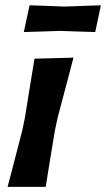

<svg xmlns="http://www.w3.org/2000/svg" viewBox="-20 -726 412 746"><path d="M9.5 0Q23.5 -54 36.8 -104.5Q50 -155 66 -217L76.5 -267Q88 -339 96.5 -391.2Q105 -443.5 114 -498L265.5 -502Q251 -447.5 237 -393.8Q223 -340 203.5 -267L193 -217Q183 -155.5 174.5 -104.8Q166 -54 157.5 0ZM72.5 -601.5 95 -705.5Q125 -704.5 160.5 -703.2Q196 -702 232.5 -700.5Q270 -702 306 -703.2Q342 -704.5 372 -705.5L350 -601.5Q319.5 -602.5 284.5 -603.5Q249.5 -604.5 212.5 -606Q175.5 -604.5 139 -603.5Q102.5 -602.5 72.5 -601.5Z"/></svg>

Font: Commissioner Loud SemiBold
Style: Italic
Weight: 600
Italic angle: -12°
Designer: Kostas Bartsokas
Foundry: Kostas Bartsokas
Version: Version 1.000; ttfautohint (v1.8.3)